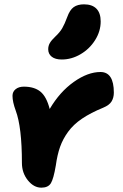

<svg xmlns="http://www.w3.org/2000/svg" viewBox="-20 -845 564 877"><path d="M262.2 -573.2Q232.4 -573.2 216.3 -585.9Q200.2 -598.6 200.2 -620.1Q200.2 -635.7 207.8 -648.7Q215.3 -661.6 232.9 -678.2Q253.4 -697.3 264.4 -716.3Q275.4 -735.4 287.1 -767.1Q298.8 -799.8 316.7 -812.5Q334.5 -825.2 363.8 -825.2Q400.9 -825.2 420.4 -805.4Q439.9 -785.6 439.9 -747.1Q439.9 -702.1 414.3 -661.6Q388.7 -621.1 347.7 -597.2Q306.6 -573.2 262.2 -573.2ZM168.9 12.2Q134.3 12.2 107.2 -21.5Q80.1 -55.2 80.1 -101.1Q80.1 -264.2 51.8 -339.8Q37.1 -379.9 37.1 -407.2Q37.1 -426.3 51.5 -437.7Q65.9 -449.2 88.9 -449.2Q136.7 -449.2 164.6 -426.5Q192.4 -403.8 207 -347.2Q252.9 -425.3 316.9 -470.7Q380.9 -516.1 439 -516.1Q500 -516.1 500 -421.9Q500 -398.9 489.7 -381.8Q479.5 -364.7 451.2 -353Q394 -329.6 354.7 -303Q315.4 -276.4 291.3 -243.2Q267.1 -210 254.4 -174.1Q241.7 -138.2 234.9 -88.9Q224.6 -27.8 212.2 -7.8Q199.7 12.2 168.9 12.2Z"/></svg>

Font: Shantell Sans Irregular
Style: Bold
Weight: 700
Designer: Stephen Nixon, Anya Danilova, Shantell Martin
Foundry: Arrow Type
Version: Version 1.006;[9816181b4]